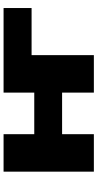

<svg xmlns="http://www.w3.org/2000/svg" viewBox="245 -791 546 1076"><g transform="rotate(-90 518.0 -253.0)"><path d="M94 0V-506H304V-334H537V-506H1011V-349H747V0H537V-178H304V0Z"/></g></svg>

Font: Nunito Sans 7pt Expanded Black
Style: Regular
Weight: 900
Width: 7
Designer: Vernon Adams
Foundry: Vernon Adams
Version: Version 3.101;gftools[0.9.27]